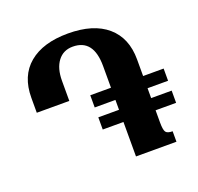

<svg xmlns="http://www.w3.org/2000/svg" viewBox="-119 -803 962 932"><g transform="rotate(-20 362.0 -337.0)"><path d="M639 -54Q612 -54 604 -65.5Q596 -77 596 -115V-178H702V-241H596V-292H702V-355H596V-441Q596 -552 525 -613Q454 -674 323 -674Q194 -674 122 -614Q50 -554 50 -441V-364H218V-468Q218 -532 246 -569Q274 -606 323 -606Q430 -606 430 -467V-355H323V-292H430V-241H323V-178H430V0H639Z"/></g></svg>

Font: Noto Serif Armenian SemiCondensed Extra
Style: Regular
Weight: 800
Width: 4
Designer: Monotype Design Team
Foundry: Monotype Imaging Inc.
Version: Version 1.901